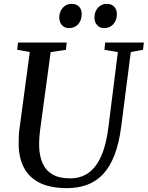

<svg xmlns="http://www.w3.org/2000/svg" viewBox="-20 -963 764 993"><path d="M656.5 -694 606.5 -306Q595.5 -221.5 572.2 -161.2Q549 -101 514 -63.2Q479 -25.5 432 -7.8Q385 10 327 10Q240 10 185.2 -17.5Q130.5 -45 104.2 -95Q78 -145 76.5 -212.5Q76.5 -231 77 -250.8Q77.5 -270.5 80 -291L134 -694L69 -705.5L73 -743H325L321 -705.5L242 -693.5L188.5 -298.5Q185 -272.5 183.5 -249.5Q182 -226.5 182.5 -206.5Q183.5 -157.5 199.8 -119.8Q216 -82 251 -61.2Q286 -40.5 342.5 -40.5Q398 -40.5 438.2 -69.5Q478.5 -98.5 504.2 -157.5Q530 -216.5 541 -307.5L589.5 -693.5L520 -705.5L524 -743H724L719.5 -705.5ZM336 -817.5Q314.5 -817.5 300.2 -833.2Q286 -849 286.5 -873.5Q287 -903.5 305 -923.2Q323 -943 350 -943Q376 -943 389.5 -927.8Q403 -912.5 402.5 -890Q402.5 -858.5 384.5 -838Q366.5 -817.5 336 -817.5ZM518 -817.5Q496.5 -817.5 482.2 -833.2Q468 -849 468.5 -873.5Q469 -903.5 486.8 -923.2Q504.5 -943 532 -943Q557.5 -943 571.2 -927.8Q585 -912.5 584.5 -890Q584.5 -858.5 566.2 -838Q548 -817.5 518 -817.5Z"/></svg>

Font: Merriweather 48pt
Style: Italic
Weight: 400
Italic angle: -7.8°
Version: Version 2.101